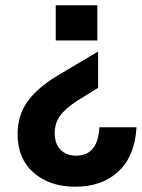

<svg xmlns="http://www.w3.org/2000/svg" viewBox="-20 -520 539 730"><path d="M350.1 -500V-366.2H191.9V-500ZM46.9 -9.8Q46.9 -79.1 82.5 -130.9Q118.2 -182.6 192.9 -229L353 -324.2V-186L273.9 -137.2Q227.5 -106.9 207.8 -78.9Q188 -50.8 188 -14.2Q188 26.9 210.2 49.3Q232.4 71.8 269 71.8Q352.5 71.8 357.9 -36.1H499Q493.2 72.8 430.9 131.3Q368.7 189.9 266.1 189.9Q168.5 189.9 107.7 136.5Q46.9 83 46.9 -9.8Z"/></svg>

Font: TASA Orbiter Text
Style: Bold
Weight: 700
Designer: Weizhong Zhang
Version: Version 1.000;Glyphs 3.1.2 (3151)